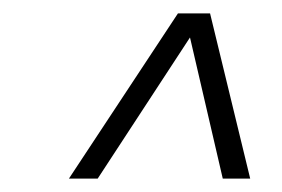

<svg xmlns="http://www.w3.org/2000/svg" viewBox="-20 -770 421 287"><path d="M83 -503 246 -750H294L354 -503H313L264 -714L126 -503Z"/></svg>

Font: Saira Ultra Condensed ExLight
Style: Italic
Weight: 200
Width: 1
Italic angle: -12°
Designer: Hector Gatti with collaboration of the Omnibus-Type team
Foundry: Omnibus-Type
Version: Version 1.001; ttfautohint (v1.8)